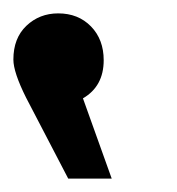

<svg xmlns="http://www.w3.org/2000/svg" viewBox="-94 -889 265 287"><path d="M30 -742 73 -622H8L-55 -743Q-74 -781 -74 -800Q-74 -832 -54.5 -850.5Q-35 -869 -7 -869Q23 -869 42 -849.5Q61 -830 61 -799Q61 -760 30 -742Z"/></svg>

Font: Montserrat arm Medium
Style: Regular
Weight: 500
Designer: Julieta Ulanovsky
Foundry: Julieta Ulanovsky
Version: Version 6.000;PS 006.000;hotconv 1.0.88;makeotf.lib2.5.64775